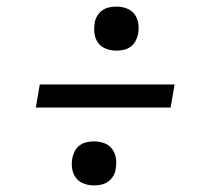

<svg xmlns="http://www.w3.org/2000/svg" viewBox="-20 -632 640 584"><path d="M334 -478Q318 -478 303 -483.5Q288 -489 279 -501Q270 -513 267.5 -529Q265 -545 268 -561Q269 -572 275 -582.5Q281 -593 290.5 -600Q300 -607 311.5 -609.5Q323 -612 334 -612Q350 -612 365 -606.5Q380 -601 389 -589Q398 -577 400.5 -561Q403 -545 400 -529Q398 -518 392.5 -507.5Q387 -497 377.5 -490Q368 -483 356.5 -480.5Q345 -478 334 -478ZM499 -305H89L101 -375H511ZM266 -68Q250 -68 235 -73.5Q220 -79 211 -91Q202 -103 199.5 -119Q197 -135 200 -151Q202 -162 207.5 -172.5Q213 -183 222.5 -190Q232 -197 243.5 -199.5Q255 -202 266 -202Q282 -202 297 -196.5Q312 -191 321 -179Q330 -167 332.5 -151Q335 -135 332 -119Q331 -108 325 -97.5Q319 -87 309.5 -80Q300 -73 288.5 -70.5Q277 -68 266 -68Z"/></svg>

Font: Iosevka HT Extended
Style: Italic
Weight: 400
Width: 7
Italic angle: -9°
Monospace: yes
Designer: Belleve Invis
Foundry: Belleve Invis
Version: Version 32.3.0; ttfautohint (v1.8.4)